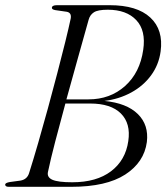

<svg xmlns="http://www.w3.org/2000/svg" viewBox="-21 -720 644 740"><path d="M198.5 -700H401.5Q507 -700 558.2 -652.5Q609.5 -605 598 -521.5Q591 -470 561.2 -429.5Q531.5 -389 484.8 -363.5Q438 -338 381.5 -331Q467.5 -322.5 510.2 -280.5Q553 -238.5 545 -172.5Q534.5 -94.5 461.5 -47.2Q388.5 0 254 0H13Q-1 0 -1 -8.5Q-1 -15.5 17.5 -18.5L58 -24Q83.5 -28.5 91 -52.5Q107.5 -104.5 126.2 -169.2Q145 -234 163.8 -303Q182.5 -372 199.8 -437.8Q217 -503.5 230.5 -558.2Q244 -613 251.5 -648.5Q255.5 -670.5 237 -674.5L192 -681Q179 -683.5 179 -689.5Q179 -700 198.5 -700ZM320.5 -643.5Q302 -577.5 279.5 -497.2Q257 -417 235 -337H320Q403.5 -337 461 -388.5Q518.5 -440 531 -528Q542 -602.5 504.2 -642.5Q466.5 -682.5 394.5 -682.5Q356 -682.5 340.8 -672.5Q325.5 -662.5 320.5 -643.5ZM164 -58Q159 -37 180.8 -27.2Q202.5 -17.5 257.5 -17.5Q351 -17.5 407 -60Q463 -102.5 473.5 -176.5Q483.5 -244 445 -282.5Q406.5 -321 326.5 -321H231Q210 -244 192 -175Q174 -106 164 -58Z"/></svg>

Font: Fraunces 72pt S000 Light
Style: Italic
Weight: 300
Italic angle: -16°
Version: Version 1.000; ttfautohint (v1.8.3)